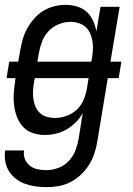

<svg xmlns="http://www.w3.org/2000/svg" viewBox="-27 -548 547 791"><path d="M166 223Q143 223 120.5 220Q98 217 77 209.5Q56 202 39 189Q22 176 10.5 158Q-1 140 -5 118Q-9 96 -6 72H72Q69 91 76 108Q83 125 97 135.5Q111 146 128.5 149.5Q146 153 165 153Q189 153 214 143.5Q239 134 257 114.5Q275 95 284 71Q293 47 297 23L314 -83Q303 -62 285.5 -44.5Q268 -27 247.5 -15Q227 -3 204 2.5Q181 8 158 8Q132 8 108 0Q84 -8 67.5 -26Q51 -44 42.5 -67Q34 -90 31 -115.5Q28 -141 30 -167Q32 -193 36 -219L37 -226H0L11 -294H48L56 -339Q60 -362 66.5 -385.5Q73 -409 85 -430.5Q97 -452 113.5 -471Q130 -490 151 -503Q172 -516 196 -522Q220 -528 243 -528Q268 -528 291 -521Q314 -514 330.5 -499Q347 -484 356.5 -462.5Q366 -441 370 -418L387 -520H466L428 -294H473L462 -226H417L374 34Q370 59 362 83.5Q354 108 340.5 130Q327 152 307 171Q287 190 263.5 202Q240 214 215 218.5Q190 223 166 223ZM349 -294 351 -303Q354 -321 355.5 -339Q357 -357 354.5 -374.5Q352 -392 345.5 -408Q339 -424 327 -435.5Q315 -447 298 -452.5Q281 -458 263 -458Q239 -458 214.5 -448Q190 -438 172.5 -419Q155 -400 146 -376Q137 -352 133 -328L127 -294ZM200 -62Q223 -62 247 -70.5Q271 -79 289.5 -96.5Q308 -114 317.5 -137Q327 -160 331 -183L338 -226H116L113 -208Q110 -191 109 -173.5Q108 -156 110.5 -139.5Q113 -123 119.5 -108Q126 -93 138 -82Q150 -71 166.5 -66.5Q183 -62 200 -62Z"/></svg>

Font: Iosevka Algr
Style: Italic
Weight: 400
Italic angle: -9°
Monospace: yes
Designer: Belleve Invis
Foundry: Belleve Invis
Version: Version 26.0.2; ttfautohint (v1.8.3)